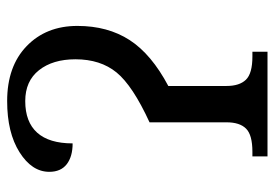

<svg xmlns="http://www.w3.org/2000/svg" viewBox="-135 -629 764 534"><g transform="rotate(-90 247.0 -362.0)"><path d="M274.9 -275.9V-113.8Q274.9 -78.1 292.2 -60.1Q309.6 -42 356.9 -42H370.1V0H79.1V-42H91.8Q138.7 -42 156.2 -59.6Q173.8 -77.1 173.8 -113.8V-328.1Q275.9 -375 312.5 -419.9Q349.1 -464.8 349.1 -534.2Q349.1 -597.2 318.8 -635.5Q288.6 -673.8 232.9 -673.8Q174.8 -673.8 145 -640.6Q115.2 -607.4 115.2 -542Q78.6 -542 57.4 -558.3Q36.1 -574.7 36.1 -606.9Q36.1 -655.3 90.6 -689.7Q145 -724.1 232.9 -724.1Q329.6 -724.1 385.7 -669.9Q441.9 -615.7 441.9 -528.8Q441.9 -444.3 402.6 -383.5Q363.3 -322.8 274.9 -275.9Z"/></g></svg>

Font: Droid Serif
Style: Regular
Weight: 400
Designer: Monotype Design team
Foundry: Monotype Imaging Inc.
Version: Version 1.03